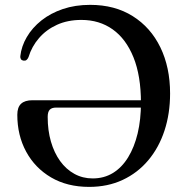

<svg xmlns="http://www.w3.org/2000/svg" viewBox="-20 -734 746 771"><path d="M49.5 -273Q49.5 -303.5 64.8 -317.5Q80 -331.5 110.5 -331.5H582.5V-302H205.5Q188 -302 179.8 -293.5Q171.5 -285 171.5 -264.5Q171.5 -210.5 184.5 -165.5Q197.5 -120.5 221.5 -87.2Q245.5 -54 278.8 -35.8Q312 -17.5 352 -17.5Q398 -17.5 433.8 -39.5Q469.5 -61.5 494.5 -102.2Q519.5 -143 532.8 -198.5Q546 -254 546 -321Q546 -429.5 516 -503.8Q486 -578 432.5 -616Q379 -654 307 -654Q252 -654 209 -634.5Q166 -615 136.8 -581.2Q107.5 -547.5 94.5 -504.5Q91 -496.5 86.2 -493Q81.5 -489.5 74.5 -490.5Q67.5 -491.5 64.2 -496.2Q61 -501 61.5 -508Q66 -548.5 87.8 -585.5Q109.5 -622.5 146.2 -651.8Q183 -681 232.5 -697.8Q282 -714.5 342 -714.5Q441 -714.5 513 -669.2Q585 -624 624 -543.8Q663 -463.5 663 -358.5Q663 -278 640.5 -209.5Q618 -141 575.2 -90.2Q532.5 -39.5 472.5 -11.5Q412.5 16.5 338 16.5Q250 16.5 185.2 -21.5Q120.5 -59.5 85 -125Q49.5 -190.5 49.5 -273Z"/></svg>

Font: Fraunces 48pt
Style: Regular
Weight: 400
Version: Version 1.000;[b76b70a41]